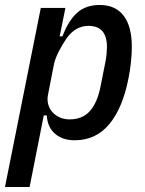

<svg xmlns="http://www.w3.org/2000/svg" viewBox="-38 -552 584 772"><path d="M126 -520H225L202 -406H213Q237 -469 272 -500.5Q307 -532 363 -532Q426 -532 459 -489Q492 -446 492 -364Q492 -335 488.5 -302Q485 -269 479 -239Q456 -119 402 -53.5Q348 12 262 12Q214 12 183.5 -14Q153 -40 150 -88H138L81 200H-18ZM242 -72Q293 -72 323 -105Q353 -138 366 -203L385 -299Q389 -316 390.5 -334Q392 -352 392 -363Q392 -448 318 -448Q265 -448 229 -397Q212 -372 197.5 -343.5Q183 -315 178 -289L155 -171Q151 -152 155.5 -134Q160 -116 171.5 -102.5Q183 -89 201 -80.5Q219 -72 242 -72Z"/></svg>

Font: IBM Plex Sans Condensed Medium
Style: Italic
Weight: 500
Width: 3
Italic angle: -11°
Designer: Mike Abbink, Paul van der Laan, Pieter van Rosmalen
Foundry: Bold Monday
Version: Version 1.3